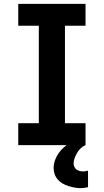

<svg xmlns="http://www.w3.org/2000/svg" viewBox="-20 -755 540 999"><path d="M75 0V-114H182V-621H75V-735H425V-621H318V-114H425V0ZM400 224Q384 224 368 221Q352 218 336 213Q320 208 306 200Q292 192 281 179.5Q270 167 264.5 151.5Q259 136 259 119Q259 99 266 79Q273 59 285 42Q297 25 313 11Q329 -3 347 -13.5Q365 -24 384.5 -30.5Q404 -37 425 -40V0Q411 6 400 16.5Q389 27 381.5 40Q374 53 368.5 67Q363 81 363 96Q363 105 367 113.5Q371 122 378 127Q385 132 394 134.5Q403 137 412 137Q418 137 424.5 136Q431 135 438 133V219Q428 221 419 222.5Q410 224 400 224Z"/></svg>

Font: Iosevka Heavy
Style: Regular
Weight: 900
Monospace: yes
Designer: Belleve Invis
Foundry: Belleve Invis
Version: Version 32.5.0; ttfautohint (v1.8.4)